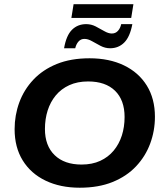

<svg xmlns="http://www.w3.org/2000/svg" viewBox="-20 -866 762 896"><path d="M352.2 10Q261.4 10 192.7 -23Q123.9 -56 86 -117.4Q48.2 -178.7 48.2 -263Q48.2 -328.2 70 -387.9Q91.9 -447.5 135.7 -494.1Q179.5 -540.7 245 -567.4Q310.6 -594 397.8 -594Q489.7 -594 558.3 -561Q627 -528 665 -466.8Q703 -405.5 703 -321Q703 -255.8 680.9 -196.1Q658.9 -136.5 615 -89.9Q571.1 -43.3 505.4 -16.6Q439.8 10 352.2 10ZM360.5 -98.1Q410.2 -98.1 447.7 -115.4Q485.2 -132.7 510.5 -163.2Q535.8 -193.7 548.6 -233.6Q561.4 -273.6 561.4 -319.9Q561.4 -398.9 516.9 -442.4Q472.3 -485.9 391.1 -485.9Q341.4 -485.9 303.5 -468.6Q265.6 -451.3 240.3 -420.8Q215.1 -390.3 202.4 -350.4Q189.7 -310.4 189.7 -264.1Q189.7 -185.9 235 -142Q280.3 -98.1 360.5 -98.1ZM493.8 -640.8Q470.8 -640.8 449.4 -651.9Q428 -663 409.4 -673.8Q390.7 -684.5 374 -684.5Q357.4 -684.5 346.6 -672.5Q335.7 -660.5 331 -640.8H279Q289.3 -700.7 316 -727.1Q342.7 -753.4 382 -753.4Q405.8 -753.4 426.7 -742.6Q447.6 -731.8 466.7 -720.7Q485.9 -709.6 501.9 -709.6Q519.1 -709.6 530.4 -722Q541.6 -734.4 545.6 -753.4H597.6Q586.6 -694.4 559.9 -667.6Q533.2 -640.8 493.8 -640.8ZM313.1 -782.3 323.4 -846.4H602.6L592.3 -782.3Z"/></svg>

Font: Rokkitt SemiBold
Style: Italic
Weight: 600
Italic angle: -9°
Designer: Vernon Adams
Foundry: Vernon Adams
Version: Version 3.103